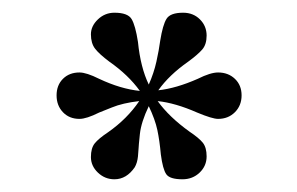

<svg xmlns="http://www.w3.org/2000/svg" viewBox="-20 -671 467 302"><path d="M123 -424Q123 -438 129 -445.5Q135 -453 150 -463Q180 -484 199 -512Q173 -509 156 -502Q139 -495 136 -494Q116 -484 105 -484Q89 -484 79 -494.5Q69 -505 69 -521Q69 -537 79 -547Q89 -557 105 -557Q116 -557 136 -547Q170 -531 200 -528Q182 -553 152 -574Q136 -586 129.5 -594.5Q123 -603 123 -617Q123 -630 134 -640.5Q145 -651 160 -651Q181 -651 187 -641Q193 -631 197 -605Q201 -565 214 -538Q222 -556 226 -574Q230 -592 232 -607Q236 -632 242 -641.5Q248 -651 268 -651Q284 -651 294.5 -640.5Q305 -630 305 -615Q305 -601 298 -593Q291 -585 276 -574Q246 -553 229 -529Q257 -532 291 -547Q311 -557 323 -557Q339 -557 349.5 -547Q360 -537 360 -521Q360 -505 349.5 -494.5Q339 -484 323 -484Q314 -484 290 -494Q256 -509 228 -512Q246 -487 278 -464Q293 -454 299 -446.5Q305 -439 305 -425Q305 -410 294 -399.5Q283 -389 267 -389Q247 -389 241.5 -397Q236 -405 233 -428Q231 -450 227.5 -466.5Q224 -483 214 -504Q202 -479 200 -460Q198 -441 198 -438Q198 -435 197 -425Q196 -415 192 -408Q179 -389 160 -389Q145 -389 134 -399.5Q123 -410 123 -424Z"/></svg>

Font: Caladea
Style: Regular
Weight: 400
Designer: Carolina Giovagnoli and Andres Torresi
Foundry: Carolina Giovagnoli & Andres Torresi
Version: Version 1.001